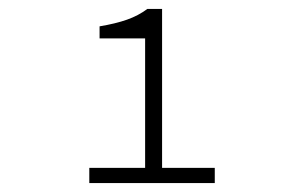

<svg xmlns="http://www.w3.org/2000/svg" viewBox="-20 -816 640 430"><path d="M305 -406V-730H203V-757Q239 -763 264.5 -772Q290 -781 310 -796H343V-406ZM180 -406V-440H461V-406Z"/></svg>

Font: Source Code Pro ExtraLight Light
Style: Regular
Weight: 300
Monospace: yes
Version: Version 1.018;hotconv 1.0.116;makeotfexe 2.5.65601